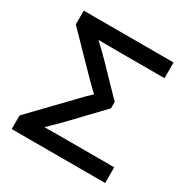

<svg xmlns="http://www.w3.org/2000/svg" viewBox="-166 -868 978 1008"><g transform="rotate(30 323.0 -364.0)"><path d="M39.6 0V-82.5L263.7 -315.4Q277.3 -330.1 292.7 -345.2Q308.1 -360.4 323.2 -374.5Q338.4 -388.7 351.1 -400.9V-347.2Q338.4 -359.4 323.5 -373.3Q308.6 -387.2 293.2 -402.1Q277.8 -417 263.7 -431.2L56.2 -644V-727.5H600.6V-632.3H321.8Q284.7 -632.3 248.8 -632.6Q212.9 -632.8 178.2 -633.3L176.3 -655.3Q192.4 -639.6 209.2 -624.3Q226.1 -608.9 243.2 -592.3Q260.3 -575.7 277.3 -558.1L436.5 -393.6V-355L277.8 -188.5Q258.3 -168 238.3 -148.2Q218.3 -128.4 199 -109.6Q179.7 -90.8 162.6 -74.2L164.6 -94.2Q203.1 -94.7 241.9 -95Q280.8 -95.2 321.8 -95.2H606V0Z"/></g></svg>

Font: Inter 28pt Medium
Style: Regular
Weight: 500
Designer: Rasmus Andersson
Foundry: rsms
Version: Version 4.001;git-66647c0bb